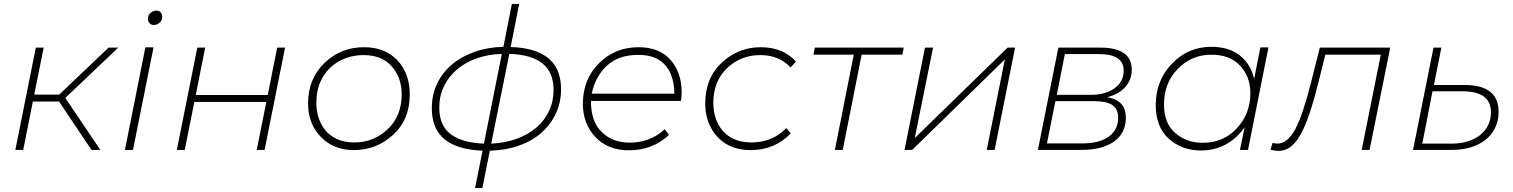

<svg xmlns="http://www.w3.org/2000/svg" viewBox="-20 -762 7692 976"><path d="M162 -520H202L154 -281H281L532 -520H581L312 -264L490 0H445L280 -246H147L98 0H58Z M761.5 -635Q747.5 -635 739.8 -644.5Q732 -654 732 -666Q732 -686 745.8 -697Q759.5 -708 775.5 -708Q789.5 -708 797 -699Q804.5 -690 804.5 -678Q804.5 -657 790.5 -646Q776.5 -635 761.5 -635ZM656 0H615L719 -521.5H760.5Z M983 -520H1023L975 -279H1341L1389 -520H1429L1325 0H1285L1334 -244H968L919 0H879Z M1779 1Q1676 1 1611 -66Q1546 -133 1546 -236Q1546 -361 1629 -441.5Q1712 -522 1830 -522Q1938 -522 2000.5 -455Q2063 -388 2063 -282Q2063 -154 1978 -76.5Q1893 1 1779 1ZM1782 -38Q1880 -38 1951 -105.5Q2022 -173 2022 -283Q2022 -365 1972.5 -423.5Q1923 -482 1827 -482Q1782 -482 1739.2 -467Q1696.5 -452 1662.5 -421.5Q1628.5 -391 1608.2 -345.2Q1588 -299.5 1588 -238Q1588 -201.5 1598.8 -166Q1609.5 -130.5 1632.5 -101.5Q1655.5 -72.5 1692.5 -55.2Q1729.5 -38 1782 -38Z M2582 -742H2619L2576 -523Q2703 -519 2767.5 -466Q2832 -413 2832 -308Q2832 -241 2805.5 -184.5Q2779 -128 2731.5 -86.5Q2684 -45 2617.5 -21.5Q2551 2 2470 4L2432 194H2395L2433 4Q2305 -1 2240 -54Q2175 -107 2175 -212Q2175 -280 2201.5 -336Q2228 -392 2276 -433Q2324 -474 2391 -498Q2458 -522 2539 -524ZM2477 -32Q2547 -35 2605.5 -56Q2664 -77 2706 -113Q2748 -149 2771 -198Q2794 -247 2794 -305Q2794 -482 2569 -488ZM2531 -488Q2461 -486 2402.5 -465Q2344 -444 2302 -408Q2260 -372 2236.5 -323Q2213 -274 2213 -216Q2213 -123 2271.5 -79.5Q2330 -36 2440 -32Z M3177 2Q3070 2 3006.5 -65.5Q2943 -133 2943 -235Q2943 -359 3025 -440.5Q3107 -522 3225 -522Q3332 -522 3388.5 -457.5Q3445 -393 3445 -294Q3445 -272 3442 -249H2984Q2984 -143 3038 -92Q3092 -37 3180 -37Q3285 -37 3359 -105L3381 -76Q3297 2 3177 2ZM3408 -286Q3408 -339 3390.5 -383.8Q3373 -428.5 3332.5 -455.8Q3292 -483 3224 -483Q3124 -483 3065 -428Q3006 -373 2988 -286Z M3796 1Q3744.5 1 3705.2 -14Q3666 -29 3637.8 -55.2Q3609.5 -81.5 3592 -116.5Q3565 -170 3565 -235Q3565 -366 3649.5 -444Q3734 -522 3847 -522Q3960 -522 4026 -449L3999 -419Q3940 -482 3845 -482Q3746 -482 3676 -415.5Q3606 -349 3606 -238Q3606 -200.5 3616.8 -165Q3627.5 -129.5 3650.8 -100.8Q3674 -72 3711 -55Q3748 -38 3800 -38Q3907 -38 3977 -111L4000 -84Q3918 1 3796 1Z M4224 0 4320 -484H4115L4122 -520H4574L4567 -484H4360L4264 0Z M4682 -520H4723L4630 -60L5102 -520H5140L5036 0H4996L5088 -460L4617 0H4578Z M5360 -520H5573Q5733 -520 5733 -408Q5733 -356 5699.5 -319Q5666 -282 5608 -268Q5657 -259 5680 -233.5Q5703 -208 5703 -163Q5703 -86 5643.5 -43Q5584 0 5477 0H5256ZM5524 -280Q5600 -280 5646 -313.5Q5692 -347 5692 -403Q5692 -487 5567 -487H5393L5352 -280ZM5482 -33Q5568 -33 5616 -67.5Q5664 -102 5664 -163Q5664 -208 5634.5 -228Q5605 -248 5536 -248H5345L5302 -33Z M6084 3Q5989 3 5921 -57Q5855 -118 5855 -227Q5855 -353 5937.5 -438.5Q6020 -524 6137 -524Q6229 -524 6284.5 -478.5Q6340 -433 6355 -360L6387 -521H6428L6324 0H6283L6307 -115Q6222 3 6084 3ZM6094 -36Q6199 -36 6267.5 -110Q6336 -184 6336 -289Q6336 -372 6284 -428Q6232 -484 6138 -484Q6037 -484 5967 -412Q5897 -340 5897 -230Q5897 -136 5954 -86Q6011 -36 6094 -36Z M6449 -36Q6456 -34 6462 -33Q6468 -32 6473 -32Q6499 -32 6521.5 -50Q6544 -68 6564.5 -106Q6585 -144 6604.5 -203.5Q6624 -263 6645 -345L6689 -520H7047L6942 0H6902L6999 -484H6717L6681 -339Q6658 -248 6636 -183Q6614 -118 6590 -76Q6566 -34 6539 -14.5Q6512 5 6479 5Q6468 5 6459.5 3.5Q6451 2 6438 -1Z M7425 -330Q7598 -330 7598 -193Q7598 -150 7581 -114Q7564 -78 7533.5 -53Q7503 -28 7459 -14Q7415 0 7361 0H7163L7267 -520H7307L7269 -330ZM7361 -32Q7405 -32 7441.5 -43.5Q7478 -55 7504 -75.5Q7530 -96 7544.5 -125.5Q7559 -155 7559 -191Q7559 -298 7414 -298H7262L7210 -32Z"/></svg>

Font: Argentum Sans ExtraLight
Style: Italic
Weight: 200
Italic angle: -11°
Designer: Julieta Ulanovsky (font), Cristiano Sobral (main changes and remaster)
Foundry: Julieta Ulanovsky (font), Cristiano Sobral (main changes and remaster)
Version: Version 2.007;June 15, 2022;FontCreator 14.0.0.2814 64-bit; 